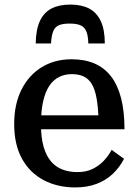

<svg xmlns="http://www.w3.org/2000/svg" viewBox="-20 -807 603 839"><path d="M287 -787Q239 -787 205.5 -770Q172 -753 154.5 -715.5Q137 -678 136 -617H203Q205 -653 213 -671.5Q221 -690 238 -697Q255 -704 284 -704Q313 -704 330.5 -697Q348 -690 356.5 -671.5Q365 -653 366 -617H438Q438 -678 420 -715.5Q402 -753 369 -770Q336 -787 287 -787ZM159 -264Q159 -206 170.5 -166Q182 -126 203 -101.5Q224 -77 253.5 -66Q283 -55 318 -55Q356 -55 384 -68.5Q412 -82 432.5 -103.5Q453 -125 468 -152L522 -113Q503 -76 473 -47.5Q443 -19 402 -3.5Q361 12 309 12Q231 12 170.5 -20Q110 -52 76 -113.5Q42 -175 42 -265Q42 -352 74 -415.5Q106 -479 162.5 -513.5Q219 -548 293 -548Q350 -548 393 -529.5Q436 -511 465 -473.5Q494 -436 509 -378.5Q524 -321 524 -242H131V-303H434L411 -280Q409 -338 402 -377.5Q395 -417 381 -440Q367 -463 345.5 -473Q324 -483 294 -483Q263 -483 238 -470.5Q213 -458 195.5 -432Q178 -406 168.5 -364Q159 -322 159 -264Z"/></svg>

Font: Roboto Serif SemiCondensed Medium
Style: Regular
Weight: 500
Width: 4
Designer: Greg Gazdowicz
Foundry: Commercial Type
Version: Version 1.007